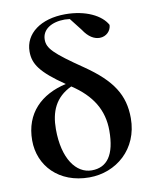

<svg xmlns="http://www.w3.org/2000/svg" viewBox="-91 -887 777 971"><g transform="rotate(-10 297.5 -402.0)"><path d="M289 15C427 15 547 -85 547 -244C547 -363 495 -444 360 -537C215 -636 187 -666 187 -710C187 -763 237 -793 304 -793L330 -791L380 -727C406 -687 435 -671 463 -671C497 -671 522 -697 523 -727C495 -779 416 -819 311 -819C185 -819 101 -756 101 -664C101 -600 132 -554 253 -471C124 -442 36 -359 36 -219C36 -89 133 15 289 15ZM278 -454C380 -387 429 -306 429 -201C429 -76 386 -18 307 -18C227 -18 164 -103 164 -254C164 -344 193 -414 278 -454Z"/></g></svg>

Font: Noto Serif JP
Style: Bold
Weight: 700
Designer: Ryoko NISHIZUKA 西塚涼子 (kana & ideographs); Frank Grießhammer (Latin, Greek & Cyrillic); Wenlong ZHANG 张文龙 (bopomofo); San
Foundry: Adobe
Version: Version 2.001;hotconv 1.1.0;makeotfexe 2.6.0